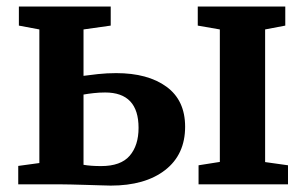

<svg xmlns="http://www.w3.org/2000/svg" viewBox="-20 -576 957 600"><path d="M600.5 0V-59.5L667 -70V-484L598 -496V-555.5H871.5V-496L808.5 -484V-69.5L880 -59.5V0ZM37 0V-57.5L103 -66.5V-484L39 -496V-555.5H326V-496L241 -484V-339Q258.5 -341.5 286.2 -344.5Q314 -347.5 343 -347.5Q442 -347.5 500.2 -305Q558.5 -262.5 558.5 -180Q558.5 -93 496 -44.5Q433.5 4 326 4Q316.5 4 295.2 3.2Q274 2.5 248.8 1.8Q223.5 1 201 0.5Q178.5 0 165.5 0ZM296 -57Q357.5 -57 385.2 -89.2Q413 -121.5 413 -176.5Q413 -287 308.5 -287Q290.5 -287 272.5 -285Q254.5 -283 241 -280.5V-61Q263.5 -57 296 -57Z"/></svg>

Font: Merriweather
Style: Bold
Weight: 700
Designer: Eben Sorkin
Foundry: Eben Sorkin
Version: Version 2.100; ttfautohint (v1.7.19-72a1) -l 8 -r 50 -G 200 